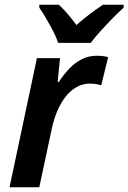

<svg xmlns="http://www.w3.org/2000/svg" viewBox="-20 -786 539 806"><path d="M20 0 135 -542H232L222 -442H227Q248 -474 271.5 -498.5Q295 -523 323.5 -537.5Q352 -552 387 -552Q399 -552 412 -550.5Q425 -549 434 -546L405 -428Q395 -431 383 -433Q371 -435 357 -435Q328 -435 302.5 -421Q277 -407 256.5 -381.5Q236 -356 221 -321Q206 -286 197 -244L145 0ZM224 -606Q216 -631 202 -657.5Q188 -684 173 -709.5Q158 -735 145 -754V-766H227Q238 -756 251 -742Q264 -728 277 -712Q290 -696 301 -681Q329 -706 357 -727Q385 -748 412 -766H499V-754Q480 -737 454 -710.5Q428 -684 402.5 -656Q377 -628 361 -606Z"/></svg>

Font: Noto Sans Display SemiBold
Style: Italic
Weight: 600
Italic angle: -12°
Designer: Monotype Design Team
Foundry: Monotype Imaging Inc.
Version: Version 2.003